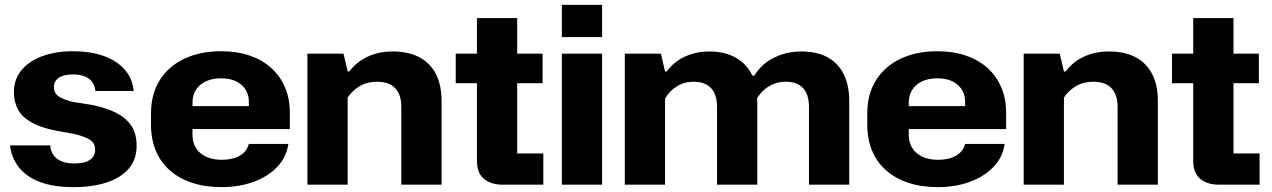

<svg xmlns="http://www.w3.org/2000/svg" viewBox="-20 -757 5213 787"><path d="M282 10Q198 10 142.5 -11.5Q87 -33 57 -71.5Q27 -110 21 -161H186Q188 -136 200 -120Q212 -104 233 -95.5Q254 -87 284 -87Q328 -87 349 -102Q370 -117 370 -143Q370 -170 349.5 -183.5Q329 -197 288 -207L202 -223Q141 -236 105 -257.5Q69 -279 53 -309.5Q37 -340 37 -378Q37 -433 69 -470.5Q101 -508 155.5 -527.5Q210 -547 278 -547Q350 -547 404 -528Q458 -509 490.5 -472.5Q523 -436 528 -384H371Q369 -408 356.5 -423Q344 -438 324 -445Q304 -452 280 -452Q254 -452 236 -445.5Q218 -439 209.5 -427.5Q201 -416 201 -400Q201 -376 219.5 -362.5Q238 -349 280 -339L362 -326Q414 -315 454 -295.5Q494 -276 517 -243.5Q540 -211 540 -159Q540 -103 507.5 -65.5Q475 -28 417 -9Q359 10 282 10Z M887 10Q821 10 768 -7.5Q715 -25 677 -58Q639 -91 619 -138.5Q599 -186 599 -245V-293Q599 -371 634.5 -428Q670 -485 735 -516Q800 -547 887 -547Q951 -547 1002.5 -529.5Q1054 -512 1091 -479Q1128 -446 1148 -399.5Q1168 -353 1168 -296V-228H742V-322H1013L1000 -307V-340Q1000 -369 986 -390.5Q972 -412 947 -424Q922 -436 887 -436Q850 -436 823.5 -423.5Q797 -411 783 -388.5Q769 -366 769 -336V-202Q769 -173 783.5 -150Q798 -127 825 -114.5Q852 -102 889 -102Q934 -102 963 -119Q992 -136 1000 -167H1162Q1154 -112 1116 -72.5Q1078 -33 1019 -11.5Q960 10 887 10Z M1240 0V-537H1388L1405 -464H1412Q1442 -504 1487.5 -525Q1533 -546 1589 -546Q1656 -546 1700.5 -521.5Q1745 -497 1767.5 -452Q1790 -407 1790 -343V0H1625V-320Q1625 -353 1613.5 -376Q1602 -399 1580 -410.5Q1558 -422 1525 -422Q1485 -422 1454.5 -404Q1424 -386 1405 -357V0Z M2041 0Q1992 0 1963.5 -24Q1935 -48 1935 -98V-683H2100V-128H2207V0ZM1848 -416V-537H2204V-416Z M2283 0V-537H2448V0ZM2283 -605V-737H2448V-605Z M2541 0V-537H2689L2706 -464H2713Q2743 -505 2788.5 -525.5Q2834 -546 2888 -546Q2951 -546 2996 -520.5Q3041 -495 3064 -447H3072Q3101 -495 3152.5 -520.5Q3204 -546 3265 -546Q3328 -546 3371.5 -522.5Q3415 -499 3438 -453.5Q3461 -408 3461 -342V0H3296V-320Q3296 -353 3285 -376Q3274 -399 3253 -410.5Q3232 -422 3200 -422Q3175 -422 3153 -413.5Q3131 -405 3113.5 -390Q3096 -375 3083 -354Q3084 -347 3084 -339.5Q3084 -332 3084 -325V0H2919V-320Q2919 -353 2908 -376Q2897 -399 2875.5 -410.5Q2854 -422 2823 -422Q2785 -422 2755 -403.5Q2725 -385 2706 -353V0Z M3823 10Q3757 10 3704 -7.5Q3651 -25 3613 -58Q3575 -91 3555 -138.5Q3535 -186 3535 -245V-293Q3535 -371 3570.5 -428Q3606 -485 3671 -516Q3736 -547 3823 -547Q3887 -547 3938.5 -529.5Q3990 -512 4027 -479Q4064 -446 4084 -399.5Q4104 -353 4104 -296V-228H3678V-322H3949L3936 -307V-340Q3936 -369 3922 -390.5Q3908 -412 3883 -424Q3858 -436 3823 -436Q3786 -436 3759.5 -423.5Q3733 -411 3719 -388.5Q3705 -366 3705 -336V-202Q3705 -173 3719.5 -150Q3734 -127 3761 -114.5Q3788 -102 3825 -102Q3870 -102 3899 -119Q3928 -136 3936 -167H4098Q4090 -112 4052 -72.5Q4014 -33 3955 -11.5Q3896 10 3823 10Z M4176 0V-537H4324L4341 -464H4348Q4378 -504 4423.5 -525Q4469 -546 4525 -546Q4592 -546 4636.5 -521.5Q4681 -497 4703.5 -452Q4726 -407 4726 -343V0H4561V-320Q4561 -353 4549.5 -376Q4538 -399 4516 -410.5Q4494 -422 4461 -422Q4421 -422 4390.5 -404Q4360 -386 4341 -357V0Z M4977 0Q4928 0 4899.5 -24Q4871 -48 4871 -98V-683H5036V-128H5143V0ZM4784 -416V-537H5140V-416Z"/></svg>

Font: Hubot Sans
Style: Bold
Weight: 700
Designer: Deni Anggara
Foundry: GitHub, Inc., Subsidiary of Microsoft Corporation
Version: Version 2.000